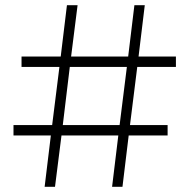

<svg xmlns="http://www.w3.org/2000/svg" viewBox="-20 -720 730 740"><path d="M509 -462 481 -238H626V-198H476L452 0H412L436 -198H217L192 0H152L176 -198H32V-238H181L209 -462H63V-502H214L238 -700H279L254 -502H474L498 -700H538L514 -502H658V-462ZM469 -462H249L222 -238H441Z"/></svg>

Font: Idrija Light
Style: Regular
Weight: 300
Designer: Julieta Ulanovsky
Foundry: Julieta Ulanovsky
Version: Version 7.200